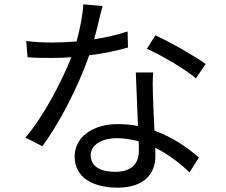

<svg xmlns="http://www.w3.org/2000/svg" viewBox="-20 -819 1040 885"><path d="M568 -674C519 -658 468 -646 414 -638C430 -695 442 -755 453 -791L364 -799C361 -746 348 -684 333 -628C294 -625 258 -623 223 -623C180 -623 138 -625 101 -630L107 -555C144 -552 185 -552 222 -552C251 -552 280 -553 309 -555C263 -440 180 -281 97 -185L175 -145C255 -252 343 -425 391 -564C456 -572 518 -585 570 -600ZM928 -524C880 -559 767 -624 696 -656L657 -594C723 -565 830 -503 883 -458ZM606 -485C609 -416 613 -319 616 -238C587 -244 556 -247 522 -247C410 -247 324 -189 324 -97C324 2 413 46 522 46C645 46 696 -19 696 -98V-117C696 -124 696 -131 695 -138C759 -107 811 -64 854 -25L897 -93C846 -137 777 -186 692 -217C689 -277 686 -342 685 -378C684 -415 683 -444 686 -485ZM620 -121C620 -73 593 -27 512 -27C435 -27 398 -57 398 -104C398 -149 446 -182 519 -182C550 -182 584 -177 619 -168C620 -159 620 -150 620 -143Z"/></svg>

Font: Spoqa Han Sans Neo Regular
Style: Regular
Weight: 400
Designer: [Spoqa Han Sans Neo] Dong-huui Kim  Younghwa Kang  Yujin Lee  [Noto Sans] Ryoko NISHIZUKA  (kana & ideographs); Paul D. 
Foundry: Spoqa (http://www.spoqa-han-sans.com)
Version: Version 1.000